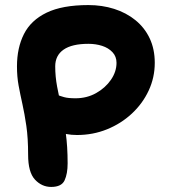

<svg xmlns="http://www.w3.org/2000/svg" viewBox="-20 -728 667 758"><path d="M182 10Q145 10 118 -19Q91 -48 91 -117Q91 -183 84 -231Q77 -279 68.5 -317Q60 -355 53.5 -390Q47 -425 47 -466Q47 -539 74.5 -593.5Q102 -648 164 -678Q226 -708 329 -708Q383 -708 430.5 -693Q478 -678 514.5 -648.5Q551 -619 571 -576.5Q591 -534 591 -480Q591 -422 567 -370.5Q543 -319 500.5 -279.5Q458 -240 402.5 -217.5Q347 -195 284 -195Q239 -195 204 -210.5Q169 -226 149 -250.5Q129 -275 129 -303Q129 -330 144.5 -344Q160 -358 183 -358Q196 -358 206.5 -353.5Q217 -349 233 -344.5Q249 -340 278 -340Q323 -340 359.5 -360.5Q396 -381 418 -413Q440 -445 440 -480Q440 -505 424 -522Q408 -539 383 -547Q358 -555 329 -555Q264 -555 231 -532Q198 -509 198 -466Q198 -426 205.5 -386Q213 -346 222.5 -301.5Q232 -257 239.5 -203.5Q247 -150 247 -83Q247 -42 235 -16Q223 10 182 10Z"/></svg>

Font: Shantell Sans
Style: Bold
Weight: 700
Designer: Stephen Nixon, Anya Danilova, Shantell Martin
Foundry: Arrow Type
Version: Version 1.011;[c5ecc13dd]